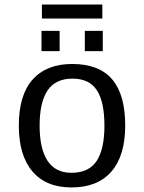

<svg xmlns="http://www.w3.org/2000/svg" viewBox="-20 -822 640 852"><path d="M535.6 -264.6Q535.6 -131.3 474.4 -60.8Q413.1 9.8 297.4 9.8Q184.1 9.8 123.8 -61.5Q63.5 -132.8 63.5 -264.6Q63.5 -400.9 125.2 -469.5Q187 -538.1 300.3 -538.1Q419.4 -538.1 477.5 -470.2Q535.6 -402.3 535.6 -264.6ZM443.4 -264.6Q443.4 -369.6 409.9 -421.4Q376.5 -473.1 301.8 -473.1Q226.1 -473.1 190.9 -420.4Q155.8 -367.7 155.8 -264.6Q155.8 -162.1 190.9 -108.6Q226.1 -55.2 296.4 -55.2Q374 -55.2 408.7 -107.4Q443.4 -159.7 443.4 -264.6ZM356.4 -595.2V-685.1H436V-595.2ZM164.1 -595.2V-685.1H244.6V-595.2ZM434.1 -739.7H166V-801.8H434.1Z"/></svg>

Font: Courier New
Style: Regular
Weight: 400
Designer: Steve Matteson
Foundry: Ascender Corporation
Version: Version 2.00.3